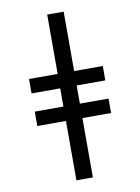

<svg xmlns="http://www.w3.org/2000/svg" viewBox="-102 -891 805 1102"><g transform="rotate(-10 300.0 -340.0)"><path d="M252 143V-203H85V-287H252V-393H85V-477H252V-823H348V-477H515V-393H348V-287H515V-203H348V143Z"/></g></svg>

Font: Iosevka Curly Medium Extended
Style: Regular
Weight: 500
Width: 7
Monospace: yes
Designer: Belleve Invis
Foundry: Belleve Invis
Version: Version 11.1.0; ttfautohint (v1.8.3)